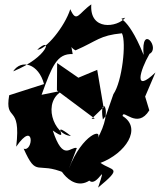

<svg xmlns="http://www.w3.org/2000/svg" viewBox="-20 -780 730 877"><path d="M453 -290 424 -461 338 -425 241 -492 240 -367 413 -238 398 -237ZM643 -339 690 -449C588 -351 619 -458 663 -534C714 -560 623 -675 636 -529C556 -729 507 -685 552 -699C517 -655 388 -637 397 -760C338 -719 330 -672 301 -738C276 -659 189 -552 150 -553C222 -619 203 -520 40 -454C78 -512 157 -488 181 -396L22 -345C0 -217 78 -311 54 -110C140 -235 132 -84 88 -101C149 36 146 -46 278 11C213 -81 291 108 388 45C424 79 473 -58 428 77C544 -19 494 3 439 -36C553 -79 631 -194 540 -250C541 -285 607 -187 662 -276ZM331 -104C301 -112 269 -38 221 -184C313 -118 198 -241 304 -159C225 -163 169 -318 269 -367L170 -347C218 -479 240 -536 312 -533C298 -629 283 -570 325 -550C426 -594 434 -618 537 -628C558 -587 538 -407 498 -350L464 -252L450 -234C429 -350 509 -292 422 -141C459 -201 355 -169 295 -10Z"/></svg>

Font: Asimov Silicon
Style: Regular
Weight: 400
Designer: Google
Version: Version 2.000980; 2014